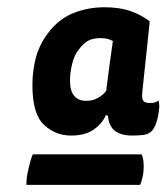

<svg xmlns="http://www.w3.org/2000/svg" viewBox="-20 -687 459 529"><path d="M392.6 -627.9Q369.1 -646.5 337.9 -657.2Q307.6 -667 267.6 -667Q221.7 -667 180.7 -650.4Q140.6 -633.8 112.3 -595.7Q89.8 -566.4 79.1 -529.3Q69.3 -492.2 69.3 -452.1Q69.3 -372.1 101.6 -342.8Q132.8 -313.5 175.8 -313.5Q214.8 -313.5 238.3 -330.1Q261.7 -346.7 271.5 -369.1Q273.4 -369.1 277.3 -369.1Q279.3 -340.8 295.9 -327.1Q313.5 -313.5 343.8 -313.5Q362.3 -313.5 376 -315.4Q389.6 -317.4 398.4 -326.2Q409.2 -337.9 415 -364.3Q418 -378.9 418.9 -392.6Q418.9 -401.4 417 -410.2Q412.1 -406.2 405.3 -404.3Q399.4 -403.3 390.6 -403.3Q379.9 -403.3 375 -409.2Q370.1 -415 372.1 -433.6Q378.9 -499 392.6 -627.9ZM272.5 -436.5Q262.7 -423.8 249 -417Q236.3 -409.2 217.8 -409.2Q195.3 -409.2 184.6 -422.9Q172.9 -435.5 172.9 -465.8Q172.9 -486.3 178.7 -510.7Q184.6 -535.2 197.3 -550.8Q209 -566.4 221.7 -574.2Q235.4 -582 256.8 -582Q267.6 -582 275.4 -580.1Q283.2 -578.1 291 -574.2Q284.2 -528.3 272.5 -436.5ZM70.3 -261.7Q63.5 -245.1 58.6 -222.7Q52.7 -199.2 52.7 -177.7Q157.2 -177.7 366.2 -177.7Q370.1 -186.5 373 -200.2Q376 -212.9 376 -228.5Q376 -242.2 374 -250Q372.1 -257.8 370.1 -261.7Q269.5 -261.7 70.3 -261.7Z"/></svg>

Font: cl
Style: Bold Italic
Weight: 400
Designer: Mitja Miklavcic
Version: Version 7.504; 2011; Build 1022